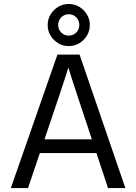

<svg xmlns="http://www.w3.org/2000/svg" viewBox="-20 -950 688 970"><path d="M34.8 0 270.1 -674H382L613.3 0H525.7L431.2 -285.2Q395.9 -391.1 374.7 -455.3Q353.5 -519.4 342.9 -552.7Q332.2 -586 328.9 -597.7Q325.6 -609.4 325.6 -609.4Q325.6 -609.4 321.9 -597.7Q318.3 -586 307.6 -552.7Q296.9 -519.4 275.3 -454.9Q253.7 -390.3 217.7 -284.4L121.6 0ZM148.4 -176.7V-246.2H499.8V-176.7ZM220.9 -823.1Q220.9 -853.2 235.4 -877Q250 -900.8 273.9 -915.3Q297.8 -929.9 326.9 -929.9Q357 -929.9 380.8 -915.3Q404.6 -900.8 419.1 -877Q433.7 -853.2 433.7 -823.1Q433.7 -794 419.1 -770.1Q404.6 -746.2 380.8 -731.7Q357 -717.1 326.9 -717.1Q297.8 -717.1 273.9 -731.7Q250 -746.2 235.4 -770.1Q220.9 -794 220.9 -823.1ZM273.9 -823.7Q273.9 -801.7 289.2 -785.9Q304.5 -770.1 326.9 -770.1Q350.1 -770.1 365.4 -785.9Q380.7 -801.7 380.7 -823.7Q380.7 -846.5 365.4 -862.3Q350.1 -878.1 326.9 -878.1Q304.5 -878.1 289.2 -862.3Q273.9 -846.5 273.9 -823.7Z"/></svg>

Font: Hind Variable Light
Style: Regular
Weight: 300
Designer: Manushi Parikh, Satya Rajpurohit
Foundry: Indian Type Foundry
Version: Version 3.000